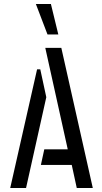

<svg xmlns="http://www.w3.org/2000/svg" viewBox="-20 -938 509 958"><path d="M217 -766 159 -918H234L271 -766ZM363 0 338 -115H184L201 -193H318L206 -699H286L443 0ZM31 0 165 -592H181L211 -453L110 0Z"/></svg>

Font: Stick No Bills ExtraLight
Style: Regular
Weight: 400
Version: Version 2.000